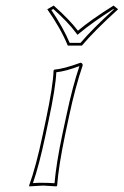

<svg xmlns="http://www.w3.org/2000/svg" viewBox="-20 -663 442 686"><path d="M144 -234.9Q169.9 -357.9 171.4 -411.1L173.8 -414.1Q208 -417 268.1 -439Q275.9 -437 275.4 -429.2Q249 -352.1 227.5 -251L212.4 -180.2Q189.5 -70.8 184.1 0L181.6 2.9Q179.7 2.9 133.8 0Q133.8 0 84.5 2.9L84 0Q108.9 -68.8 132.3 -180.2ZM222.2 -500Q196.8 -562 148.9 -629.9L171.9 -643.1Q231.4 -589.8 258.3 -553.2Q304.7 -592.3 385.7 -643.1L401.9 -629.9Q318.8 -554.7 272.5 -500ZM153.8 -232.9 142.1 -177.7Q119.6 -71.8 97.7 -8.8Q114.3 -10.3 133.8 -9.8Q157.7 -9.8 174.8 -8.3Q180.7 -77.6 202.6 -182.1L217.8 -252.9Q239.3 -354 263.7 -426.8Q213.9 -408.2 181.2 -404.8Q178.7 -349.6 153.8 -232.9ZM229 -509.8H267.6Q312.5 -562 386.7 -629.4L385.3 -630.9Q309.6 -582.5 265.1 -545.4L256.8 -538.6L250.5 -546.9Q223.1 -584 170.4 -630.9L163.6 -627Q205.6 -564.9 229 -509.8Z"/></svg>

Font: Linux Biolinum Outline O
Style: Italic
Weight: 400
Italic angle: -12°
Designer: Philipp H. Poll
Foundry: Philipp H. Poll
Version: Version 0.6.2